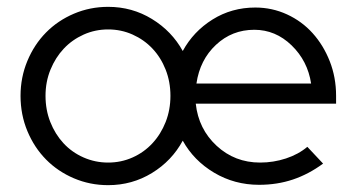

<svg xmlns="http://www.w3.org/2000/svg" viewBox="-20 -531 1043 561"><path d="M40 -251Q40 -305 60 -353Q80 -401 114.5 -436Q149 -471 196 -491Q243 -511 296 -511Q366 -511 424 -475.5Q482 -440 514 -382Q545 -439 601 -474Q657 -509 726 -509Q775 -509 818.5 -489Q862 -469 893.5 -434Q925 -399 943.5 -352Q962 -305 962 -251V-228H552Q560 -154 613 -105Q666 -56 740 -56Q779 -56 815.5 -68Q852 -80 878 -102L924 -53Q882 -22 836 -6.5Q790 9 737 9Q665 9 605.5 -26.5Q546 -62 514 -120Q482 -61 424 -25.5Q366 10 296 10Q243 10 196 -10Q149 -30 114.5 -65Q80 -100 60 -148Q40 -196 40 -251ZM296 -56Q334 -56 367.5 -71Q401 -86 425.5 -112.5Q450 -139 464 -174.5Q478 -210 478 -251Q478 -292 464 -327.5Q450 -363 425.5 -389Q401 -415 367.5 -430Q334 -445 296 -445Q258 -445 224.5 -430Q191 -415 166.5 -389Q142 -363 127.5 -327.5Q113 -292 113 -251Q113 -210 127 -174.5Q141 -139 165.5 -112.5Q190 -86 224 -71Q258 -56 296 -56ZM723 -444Q658 -444 611 -400Q564 -356 554 -287H889Q879 -353 832 -398.5Q785 -444 723 -444Z"/></svg>

Font: Red Hat Display
Style: Regular
Weight: 400
Designer: Pentagram / MCKL
Foundry: Pentagram / MCKL
Version: Version 1.003; Red Hat Display